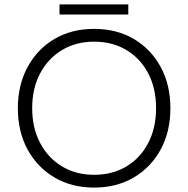

<svg xmlns="http://www.w3.org/2000/svg" viewBox="-20 -841 854 871"><path d="M407 10Q305 10 227 -36Q149 -82 105 -163Q61 -244 61 -350Q61 -456 105.5 -537.5Q150 -619 227.5 -664.5Q305 -710 407 -710Q510 -710 587.5 -664Q665 -618 709 -537Q753 -456 753 -350Q753 -244 709 -163Q665 -82 587 -36Q509 10 407 10ZM407 -48Q490 -48 553.5 -86Q617 -124 652.5 -192.5Q688 -261 688 -350Q688 -440 652.5 -508Q617 -576 553.5 -614Q490 -652 407 -652Q325 -652 261.5 -614Q198 -576 162 -508Q126 -440 126 -350Q126 -261 162 -192.5Q198 -124 261.5 -86Q325 -48 407 -48ZM250 -775V-821H562V-775Z"/></svg>

Font: REM ExtraLight
Style: Regular
Weight: 250
Designer: Octavio Pardo
Foundry: Ashler Design
Version: Version 1.005;gftools[0.9.28]